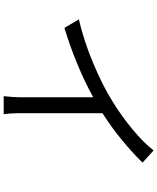

<svg xmlns="http://www.w3.org/2000/svg" viewBox="74 -895 852 1040"><g transform="rotate(90 500.0 -375.0)"><path d="M593 -504V-76Q593 1 599 31H501Q503 16 505 -15Q507 -46 507 -76V-454Q426 -409 327 -368Q228 -327 131 -298L85 -376Q204 -404 324 -454.5Q444 -505 532 -560Q610 -608 682 -668Q754 -728 795 -781L861 -721Q805 -664 735.5 -607Q666 -550 593 -504Z"/></g></svg>

Font: Noto Sans SC
Style: Regular
Weight: 400
Designer: Ryoko NISHIZUKA ____ (kana & ideographs); Paul D. Hunt (Latin, Greek & Cyrillic); Wenlong ZHANG ___ (bopomofo); Sandoll 
Foundry: Adobe Systems Incorporated
Version: Version 1.004